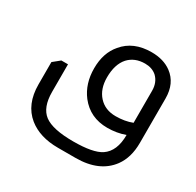

<svg xmlns="http://www.w3.org/2000/svg" viewBox="-154 -643 1074 1053"><g transform="rotate(30 383.0 -116.5)"><path d="M626 -10Q574 9 514 9Q405 9 341 -73Q289 -141 289 -238Q289 -336 342 -397Q404 -472 519 -472Q595 -472 645 -435Q711 -386 711 -290V-9Q711 84 667 144Q597 239 446 239H335Q220 239 149 182Q69 117 69 -9V-150L112 -185H154V-11Q154 88 206.5 127.5Q259 167 390 167Q515 167 565 134Q626 93 626 -10ZM626 -290Q626 -343 592 -375Q563 -400 519 -400Q454 -400 415 -358Q375 -313 375 -230Q375 -157 415 -113Q455 -69 522 -69Q580 -69 626 -87Z"/></g></svg>

Font: Almarai
Style: Regular
Weight: 400
Designer: Boutros International 2019
Foundry: Created by Boutros International 2019
Version: Version 1.10